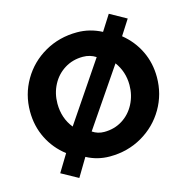

<svg xmlns="http://www.w3.org/2000/svg" viewBox="-122 -887 1066 1091"><g transform="rotate(-15 411.5 -342.0)"><path d="M211 87 275 -20Q338 14 411 14Q516 14 601.5 -35.5Q687 -85 736 -169Q785 -253 785 -353Q785 -436 751 -506.5Q717 -577 654 -628L711 -717L614 -771L556 -680Q487 -716 412 -716Q307 -716 221.5 -667Q136 -618 87 -534Q38 -450 38 -350Q38 -264 74 -191.5Q110 -119 175 -69L113 33ZM200 -353Q200 -413 226.5 -463.5Q253 -514 300.5 -543.5Q348 -573 408 -573Q450 -573 484 -551L250 -205Q200 -267 200 -353ZM623 -350Q623 -290 596.5 -239Q570 -188 523 -158.5Q476 -129 416 -129Q378 -129 347 -150L578 -489Q623 -428 623 -350Z"/></g></svg>

Font: Geom
Style: Bold
Weight: 700
Version: Version 1.102